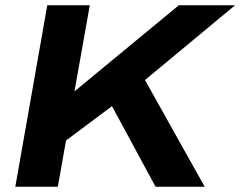

<svg xmlns="http://www.w3.org/2000/svg" viewBox="-20 -707 910 727"><path d="M38 0 159 -687H320L262 -361L657 -687H870L529 -404L755 0H569L404 -305L230 -175L199 0Z"/></svg>

Font: Archivo SemiExpanded
Style: Bold Italic
Weight: 700
Width: 6
Italic angle: -10°
Designer: Hector Gatti
Foundry: Omnibus-Type
Version: Version 2.001